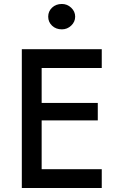

<svg xmlns="http://www.w3.org/2000/svg" viewBox="-20 -948 612 968"><path d="M292 -800Q319 -800 339 -819Q359 -838 359 -864Q359 -890 339 -909Q319 -928 292 -928Q262 -928 242.5 -909.5Q223 -891 223 -864Q223 -837 242.5 -818.5Q262 -800 292 -800ZM473 -341V-429H190V-605H493V-700H90V0H493V-95H190V-341Z"/></svg>

Font: Simpel Medium
Style: Regular
Weight: 500
Designer: Janko Jovanovic
Version: Version 1.048;PS 001.048;hotconv 1.0.88;makeotf.lib2.5.64775